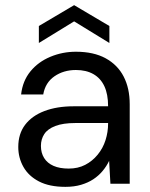

<svg xmlns="http://www.w3.org/2000/svg" viewBox="-20 -714 583 746"><path d="M234 12Q172 12 131.5 -9Q91 -30 71 -65.5Q51 -101 51 -143Q51 -194 77.5 -229Q104 -264 152.5 -282.5Q201 -301 266 -301H400Q400 -348 385.5 -379Q371 -410 343 -426Q315 -442 275 -442Q227 -442 191.5 -417.5Q156 -393 148 -347H62Q68 -400 98.5 -437Q129 -474 176 -493.5Q223 -513 275 -513Q344 -513 390.5 -487.5Q437 -462 460.5 -416.5Q484 -371 484 -309V0H409L404 -89Q394 -68 378.5 -49.5Q363 -31 342.5 -17.5Q322 -4 295 4Q268 12 234 12ZM247 -59Q283 -59 311 -73.5Q339 -88 359.5 -113Q380 -138 390 -169.5Q400 -201 400 -234V-236H273Q225 -236 195 -224.5Q165 -213 152 -193Q139 -173 139 -147Q139 -120 151.5 -100Q164 -80 188 -69.5Q212 -59 247 -59ZM131 -547V-613L268 -694L405 -613V-547L268 -631Z"/></svg>

Font: DM Sans 18pt
Style: Regular
Weight: 400
Designer: Colophon Foundry, Jonny Pinhorn
Foundry: Colophon Foundry
Version: Version 4.004;gftools[0.9.30]